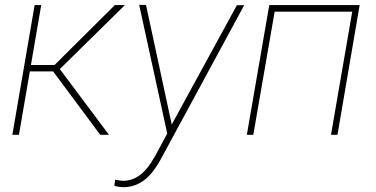

<svg xmlns="http://www.w3.org/2000/svg" viewBox="-20 -549 1530 782"><path d="M196.3 -258.3H101.6L57.1 0H30.3L121.1 -528.3H147.9L106 -284.2H202.1L447.8 -528.3H488.8L223.6 -267.6L423.8 0H388.2Z M679.7 -41 684.6 -51.3 944.8 -527.8H974.6L640.6 88.9Q604.5 157.2 567.4 184.8Q530.3 212.4 484.9 213.4Q466.3 213.4 445.8 208L448.7 183.1Q473.6 187.5 481.9 187.5Q546.9 187.5 594.2 115.2L613.8 83L661.1 -5.4L546.9 -528.8H574.7Z M1354.5 0H1328.1L1414.6 -501.5H1098.6L1011.7 0H985.4L1076.7 -528.3H1444.8Z"/></svg>

Font: Roboto Thin
Style: Italic
Weight: 250
Italic angle: -12°
Designer: Google
Version: Version 2.134; 2016